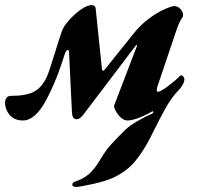

<svg xmlns="http://www.w3.org/2000/svg" viewBox="-51 -461 785 757"><path d="M641 -92Q620 -67 602 -35Q584 -3 558 49L542 81Q513 137 482.5 174Q452 211 403 236Q371 252 317 264Q263 276 249 276Q234 276 234 267Q234 262 238 259Q242 256 250 253Q278 244 300 225Q322 206 347 164Q365 133 387 108.5Q409 84 445 49Q473 22 554 -16L551 -23Q522 -6 495.5 4Q469 14 451 14Q438 14 425 2Q412 -10 404.5 -25Q397 -40 399 -45L489 -280Q490 -283 488.5 -283.5Q487 -284 484 -281L280 -12Q272 -1 265 4Q258 9 250 9Q236 9 233 -12L221 -259Q219 -264 217 -264Q210 -264 205 -250Q173 -145 130.5 -65.5Q88 14 39 14Q6 14 -12.5 -7.5Q-31 -29 -31 -57Q-31 -68 -25 -75.5Q-19 -83 -9 -83Q53 -83 84 -100Q115 -117 134 -159Q144 -182 165 -251Q181 -304 193 -338Q199 -356 220.5 -380.5Q242 -405 267.5 -423Q293 -441 311 -441Q317 -441 321.5 -437Q326 -433 326 -429L351 -188Q353 -182 355 -182Q359 -182 363 -188L476 -329Q503 -363 536 -387.5Q569 -412 597.5 -424.5Q626 -437 636 -437Q650 -437 660.5 -425.5Q671 -414 671 -401Q671 -397 668 -392Q656 -375 646 -346L569 -118Q567 -110 567 -107Q567 -99 572 -99Q581 -99 609 -119.5Q637 -140 658 -161Q661 -164 662 -164Q668 -164 672 -159Q676 -154 676 -148Q676 -127 641 -92Z"/></svg>

Font: EB Garamond ExtraBold
Style: Italic
Weight: 800
Italic angle: -17.2°
Designer: Georg Duffner and Octavio Pardo
Foundry: Georg Duffner
Version: Version 1.000